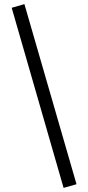

<svg xmlns="http://www.w3.org/2000/svg" viewBox="-20 -741 430 936"><path d="M290 175 37 -703 99 -721 353 157Z"/></svg>

Font: EauTestText Medium
Style: Regular
Weight: 500
Designer: Christian Thalmann (Catharsis Fonts)
Version: Version 0.001;PS 000.001;hotconv 1.0.88;makeotf.lib2.5.64775